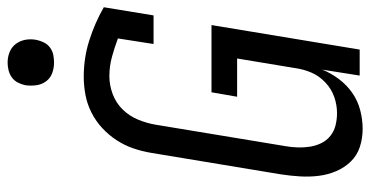

<svg xmlns="http://www.w3.org/2000/svg" viewBox="-260 -728 996 517"><g transform="rotate(-90 238.5 -470.0)"><path d="M150 8Q124 8 101 0.5Q78 -7 61.5 -24Q45 -41 35.5 -63.5Q26 -86 23 -110.5Q20 -135 21.5 -160.5Q23 -186 27 -212L85 -562Q89 -586 97 -609.5Q105 -633 119 -654.5Q133 -676 152 -693.5Q171 -711 194 -722.5Q217 -734 241.5 -738.5Q266 -743 290 -743Q341 -743 388 -728Q435 -713 477 -689L455 -555H378L393 -651Q369 -660 343.5 -667Q318 -674 291 -674Q267 -674 243 -665Q219 -656 201.5 -638Q184 -620 174.5 -597Q165 -574 161 -551L103 -200Q100 -183 99.5 -166.5Q99 -150 101.5 -134Q104 -118 111 -103.5Q118 -89 130.5 -79Q143 -69 159 -65Q175 -61 192 -61Q214 -61 235.5 -68.5Q257 -76 274.5 -92.5Q292 -109 301 -130Q310 -151 313 -173L339 -330H236L248 -399H429L363 0H293L309 -101Q300 -78 284 -56.5Q268 -35 246.5 -20Q225 -5 199.5 1.5Q174 8 150 8ZM328 -823Q313 -823 299.5 -828Q286 -833 277.5 -844.5Q269 -856 267 -870.5Q265 -885 267 -900Q269 -910 274 -920Q279 -930 288 -936.5Q297 -943 307.5 -945.5Q318 -948 328 -948Q343 -948 356.5 -942.5Q370 -937 378.5 -925.5Q387 -914 389.5 -899.5Q392 -885 389 -870Q387 -860 382 -850Q377 -840 368 -833.5Q359 -827 348.5 -825Q338 -823 328 -823Z"/></g></svg>

Font: Iosevka QP
Style: Italic
Weight: 400
Italic angle: -9°
Designer: Belleve Invis
Foundry: Belleve Invis
Version: Version 20.0.0; ttfautohint (v1.8.4)